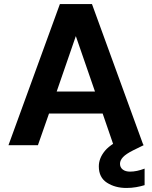

<svg xmlns="http://www.w3.org/2000/svg" viewBox="-20 -720 753 952"><path d="M22 0 277 -700H436L691 0H543L489 -157H223L168 0ZM356 -541 261 -266H451ZM607 212Q551 212 510.5 186Q470 160 470 105Q470 64 501 27Q532 -10 616 -46L661 -65L692 0L641 25Q605 43 590 59Q575 75 575 92Q575 110 588.5 120.5Q602 131 625 131Q658 131 697 116V198Q678 204 655 208Q632 212 607 212Z"/></svg>

Font: DM Sans ExtraBold
Style: Regular
Weight: 800
Designer: Colophon Foundry, Jonny Pinhorn
Foundry: Colophon Foundry
Version: Version 4.004; ttfautohint (v1.8.4.7-5d5b)